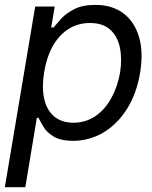

<svg xmlns="http://www.w3.org/2000/svg" viewBox="-46 -573 630 797"><path d="M-25.9 204.1 100.1 -545.9H181.2L166.5 -459H176.3Q188 -473.1 208 -495.4Q228 -517.6 262.5 -535.2Q296.9 -552.7 350.1 -552.7Q418.9 -552.7 465.3 -518.3Q511.7 -483.9 530.8 -420.7Q549.8 -357.4 535.6 -271.5Q521.5 -185.1 481.4 -121.3Q441.4 -57.6 383.5 -23.2Q325.7 11.2 257.3 11.7Q205.1 11.2 176.5 -6.3Q147.9 -23.9 134.5 -46.6Q121.1 -69.3 113.8 -84H106.9L59.1 204.1ZM259.3 -63.5Q311.5 -64 351.3 -91.8Q391.1 -119.6 416.7 -167Q442.4 -214.4 452.6 -272.5Q461.4 -330.1 451.4 -376.5Q441.4 -422.9 411.1 -450.2Q380.9 -477.5 327.6 -477.5Q276.4 -477.5 236.8 -451.7Q197.3 -425.8 172.1 -379.9Q147 -334 137.2 -272.5Q127 -210.9 137.2 -163.8Q147.5 -116.7 178 -90.3Q208.5 -64 259.3 -63.5Z"/></svg>

Font: Inter Tight
Style: Italic
Weight: 400
Italic angle: -9.39999°
Designer: Rasmus Andersson
Foundry: rsms
Version: Version 3.002